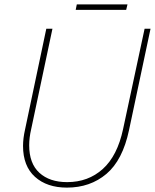

<svg xmlns="http://www.w3.org/2000/svg" viewBox="-20 -845 706 875"><path d="M285 10Q194 10 139.5 -39Q85 -88 85 -180Q85 -214 94 -254L191 -714H219L122 -256Q113 -217 113 -183Q113 -100 159.5 -57.5Q206 -15 286 -15Q382 -15 448.5 -75Q515 -135 541 -257L639 -714H666L568 -252Q539 -115 465 -52.5Q391 10 285 10ZM325 -800 330 -825H561L555 -800Z"/></svg>

Font: Noto Sans Disp Thin
Style: Italic
Weight: 100
Italic angle: -12°
Designer: Monotype Design Team
Foundry: Monotype Imaging Inc.
Version: Version 2.000;GOOG;noto-source:20170915:90ef993387c0